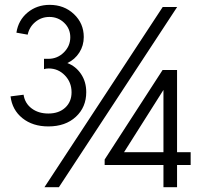

<svg xmlns="http://www.w3.org/2000/svg" viewBox="-20 -779 829 799"><path d="M660.2 -92.3H415.5V-115.2L656.7 -487.8H716.8V-145.5H773.4V-92.3H716.8V0H660.2ZM181.2 -252.9Q116.2 -252.9 73.5 -287.1Q30.8 -321.3 23.9 -377.9L78.1 -384.8Q83.5 -349.1 111.6 -327.9Q139.6 -306.6 181.2 -306.6Q225.1 -306.6 251.5 -331.1Q277.8 -355.5 277.8 -395Q277.8 -436.5 250 -465.3Q222.2 -494.1 182.6 -494.1Q170.9 -494.1 163.1 -491.2V-534.2H181.2Q218.8 -534.2 245.6 -560.8Q272.5 -587.4 272.5 -624Q272.5 -659.7 247.1 -684.1Q221.7 -708.5 185.5 -708.5Q152.3 -708.5 127.2 -687.7Q102.1 -667 95.2 -634.8L48.3 -643.1Q56.2 -694.8 94.7 -726.8Q133.3 -758.8 186.5 -758.8Q247.1 -758.8 287.8 -720.2Q328.6 -681.6 328.6 -625Q328.6 -589.4 310.1 -560.3Q291.5 -531.2 260.3 -516.6Q295.4 -503.4 317.1 -471.2Q338.9 -439 338.9 -395.5Q338.9 -333 295.7 -293Q252.4 -252.9 181.2 -252.9ZM165 0 657.2 -750H717.3L225.1 0ZM660.2 -404.8 496.1 -145.5H660.2Z"/></svg>

Font: Spartan MB Med
Style: Regular
Weight: 500
Designer: Matt Bailey, Mirko Velimirovic
Foundry: Matt Bailey
Version: Version 1.005